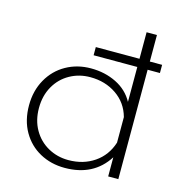

<svg xmlns="http://www.w3.org/2000/svg" viewBox="-111 -837 891 951"><g transform="rotate(15 335.0 -362.0)"><path d="M55 -239Q55 -314 88 -372.5Q121 -431 178 -463Q235 -495 305 -495Q377 -495 435.5 -466Q494 -437 524 -382V-561H300V-603H524V-739H577V-603H640V-561H577V0H525V-98Q453 15 305 15Q235 15 178 -16Q121 -47 88 -104.5Q55 -162 55 -239ZM524 -173V-304Q505 -373 447.5 -412.5Q390 -452 313 -452Q256 -452 208.5 -425.5Q161 -399 133.5 -350.5Q106 -302 106 -239Q106 -176 133.5 -128Q161 -80 208.5 -53.5Q256 -27 313 -27Q389 -27 445.5 -65.5Q502 -104 524 -173Z"/></g></svg>

Font: Prompt ExtraLight
Style: Regular
Weight: 275
Designer: Katatrad Team
Foundry: CadsonDemak
Version: Version 1.001